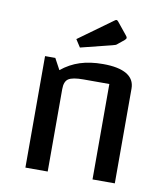

<svg xmlns="http://www.w3.org/2000/svg" viewBox="-81 -780 737 848"><g transform="rotate(10 288.0 -356.0)"><path d="M90 0V-500H136L163 -450Q201 -481 246 -495.5Q291 -510 349 -510Q419 -510 455 -488.5Q491 -467 491 -425V0H391V-428H275Q226 -428 208 -416Q190 -404 190 -370V0ZM235 -564 213 -598 365 -708Q370 -712 373 -712Q377 -712 381 -707L424 -654Q431 -646 431 -642Q431 -637 424 -631L397 -609Q393 -605 388.5 -603Q384 -601 375 -599Z"/></g></svg>

Font: Changa
Style: Regular
Weight: 400
Designer: Eduardo Rodriguez Tunni
Foundry: Eduardo Rodriguez Tunni
Version: Version 3.003